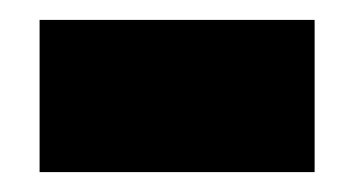

<svg xmlns="http://www.w3.org/2000/svg" viewBox="-20 -338 358 194"><path d="M20 -164.1V-317.9H297.9V-164.1Z"/></svg>

Font: Lletraferida
Style: Heavy
Weight: 900
Designer: Josep Patau Bellart
Foundry: Josep Patau Bellart
Version: Version 1.000